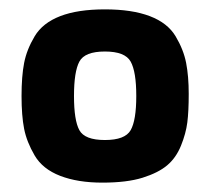

<svg xmlns="http://www.w3.org/2000/svg" viewBox="-20 -730 449 410"><path d="M149.5 -452Q161 -431 204 -431Q247 -431 259 -452Q271 -473 271 -525Q271 -577 259 -598.5Q247 -620 204 -620Q161 -620 149.5 -598.5Q138 -577 138 -525Q138 -473 149.5 -452ZM337 -377Q318 -361 284.5 -350.5Q251 -340 198.5 -340Q146 -340 108.5 -354.5Q71 -369 54 -398Q37 -427 31.5 -455Q26 -483 26 -525Q26 -567 31.5 -595.5Q37 -624 54 -652.5Q71 -681 108.5 -695.5Q146 -710 204 -710Q262 -710 300 -695.5Q338 -681 355 -652.5Q372 -624 377.5 -595.5Q383 -567 383 -529.5Q383 -492 380 -468.5Q377 -445 366.5 -419Q356 -393 337 -377Z"/></svg>

Font: Sintony
Style: Bold
Weight: 700
Designer: Eduardo Rodriguez Tunni
Foundry: Eduardo Rodriguez Tunni
Version: Version 1.001